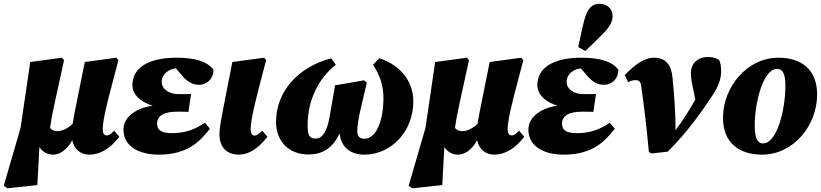

<svg xmlns="http://www.w3.org/2000/svg" viewBox="-46 -812 4395 1028"><path d="M434 16C487 16 544 -15 593 -80L565 -112C550 -96 538 -87 525 -87C511 -87 504 -100 504 -119C504 -162 522 -241 557 -372L588 -490L577 -503L408 -480L369 -287C355 -218 347 -177 343 -149C314 -122 287 -110 260 -110C243 -110 231 -116 222 -127C230 -189 248 -267 297 -490L286 -503L116 -480L64 -127L-26 183L-6 196L154 179L165 -25C180 -1 205 16 239 16C270 16 310 -5 341 -61C351 -12 385 16 434 16Z M805 16C962 16 1028 -59 1078 -123L1051 -155C1002 -121 947 -99 876 -99C822 -99 795 -113 795 -149C795 -193 833 -214 903 -214C927 -214 953 -214 963 -213L977 -309C954 -308 936 -308 910 -308C859 -308 820 -334 820 -374C820 -417 859 -442 896 -446L929 -407C958 -373 986 -358 1020 -358C1053 -358 1095 -380 1097 -438C1065 -483 998 -503 899 -503C749 -503 663 -449 663 -357C663 -304 709 -264 772 -246C692 -236 615 -191 615 -118C615 -29 697 16 805 16Z M1235 16C1281 16 1335 -13 1386 -80L1358 -112C1340 -94 1328 -86 1318 -86C1303 -86 1296 -99 1296 -119C1296 -161 1314 -243 1348 -372L1379 -490L1368 -503L1198 -480L1159 -281C1133 -149 1129 -122 1129 -94C1129 -24 1167 16 1235 16Z M1604 15C1687 15 1736 -23 1773 -98C1777 -33 1823 16 1904 16C2048 16 2167 -106 2167 -270C2167 -376 2098 -464 1985 -500L1951 -465C1986 -414 2007 -356 2007 -289C2007 -156 1964 -69 1905 -69C1881 -69 1867 -82 1867 -109C1867 -139 1873 -178 1885 -228L1918 -370L1903 -382L1748 -355L1719 -188C1705 -107 1681 -70 1642 -70C1610 -70 1601 -90 1601 -141C1601 -276 1660 -393 1752 -465L1728 -500C1551 -454 1432 -323 1432 -159C1432 -53 1503 15 1604 15Z M2602 16C2655 16 2712 -15 2761 -80L2733 -112C2718 -96 2706 -87 2693 -87C2679 -87 2672 -100 2672 -119C2672 -162 2690 -241 2725 -372L2756 -490L2745 -503L2576 -480L2537 -287C2523 -218 2515 -177 2511 -149C2482 -122 2455 -110 2428 -110C2411 -110 2399 -116 2390 -127C2398 -189 2416 -267 2465 -490L2454 -503L2284 -480L2232 -127L2142 183L2162 196L2322 179L2333 -25C2348 -1 2373 16 2407 16C2438 16 2478 -5 2509 -61C2519 -12 2553 16 2602 16Z M2973 16C3130 16 3196 -59 3246 -123L3219 -155C3170 -121 3115 -99 3044 -99C2990 -99 2963 -113 2963 -149C2963 -193 3001 -214 3071 -214C3095 -214 3121 -214 3131 -213L3145 -309C3122 -308 3104 -308 3078 -308C3027 -308 2988 -334 2988 -374C2988 -417 3027 -442 3064 -446L3097 -407C3126 -373 3154 -358 3188 -358C3221 -358 3263 -380 3265 -438C3233 -483 3166 -503 3067 -503C2917 -503 2831 -449 2831 -357C2831 -304 2877 -264 2940 -246C2860 -236 2783 -191 2783 -118C2783 -29 2865 16 2973 16ZM3050 -560 3088 -539C3123 -572 3154 -602 3186 -635C3218 -668 3234 -696 3234 -726C3234 -767 3202 -792 3163 -792C3128 -792 3100 -772 3082 -703C3071 -661 3060 -607 3050 -560Z M3428 0 3440 10 3529 0C3633 -102 3710 -213 3766 -297C3802 -351 3815 -391 3815 -429C3815 -453 3813 -475 3804 -491C3792 -499 3773 -507 3743 -507C3698 -507 3653 -479 3653 -420C3653 -389 3661 -356 3668 -322L3677 -279C3644 -221 3612 -169 3571 -115C3571 -210 3564 -301 3555 -395C3548 -467 3518 -503 3455 -503C3411 -503 3361 -475 3299 -410L3317 -372C3330 -379 3343 -383 3356 -383C3374 -383 3384 -376 3387 -352C3404 -235 3417 -119 3428 0Z M4034 16C4204 16 4329 -142 4329 -306C4329 -445 4239 -503 4122 -503C3951 -503 3825 -343 3825 -181C3825 -43 3917 16 4034 16ZM4040 -44C4015 -44 3995 -62 3995 -139C3995 -269 4042 -443 4114 -443C4141 -443 4159 -424 4159 -354C4159 -212 4110 -44 4040 -44Z"/></svg>

Font: Source Serif Pro Black
Style: Italic
Weight: 900
Italic angle: -12°
Designer: Frank Grießhammer
Foundry: Adobe Systems Incorporated
Version: Version 3.001;hotconv 1.0.111;makeotfexe 2.5.65597